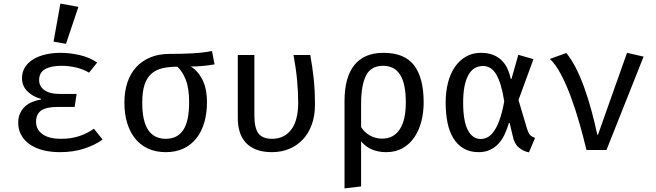

<svg xmlns="http://www.w3.org/2000/svg" viewBox="-20 -832 3640 1065"><path d="M394 -239H303Q237 -239 208.5 -219Q180 -199 180 -156Q180 -113 216 -87.5Q252 -62 318 -62Q375 -62 419.5 -77Q464 -92 501 -118L549 -58Q510 -29 449.5 -8.5Q389 12 312 12Q262 12 220 1.5Q178 -9 147 -30Q116 -51 98.5 -81.5Q81 -112 81 -152Q81 -181 91.5 -203.5Q102 -226 119 -241.5Q136 -257 159 -266.5Q182 -276 207 -280V-284Q163 -295 132.5 -325Q102 -355 102 -398Q102 -433 119 -459.5Q136 -486 165 -503.5Q194 -521 233 -530Q272 -539 316 -539Q367 -539 422 -526.5Q477 -514 519 -485L474 -429Q440 -449 400.5 -458Q361 -467 321 -467Q262 -467 229.5 -448Q197 -429 197 -388Q197 -353 226.5 -332Q256 -311 309 -311H405ZM277 -601 315 -812 415 -794 346 -589Z M1029 -264Q1029 -343 1010.5 -389.5Q992 -436 964 -462Q919 -462 883 -454Q847 -446 821.5 -424.5Q796 -403 782.5 -364Q769 -325 769 -263Q769 -160 802 -111Q835 -62 900 -62Q964 -62 996.5 -111Q1029 -160 1029 -264ZM1128 -264Q1128 -203 1113 -152Q1098 -101 1069 -64.5Q1040 -28 997.5 -8Q955 12 900 12Q845 12 802 -7.5Q759 -27 730 -63Q701 -99 685.5 -149.5Q670 -200 670 -263Q670 -324 686.5 -374Q703 -424 735 -459Q767 -494 813.5 -513.5Q860 -533 920 -533Q983 -533 1044 -536Q1105 -539 1156 -549L1170 -475Q1102 -463 1038 -463Q1077 -440 1102.5 -390.5Q1128 -341 1128 -264Z M1299 -527H1391V-191Q1391 -122 1413.5 -92Q1436 -62 1489 -62Q1556 -62 1595 -112.5Q1634 -163 1634 -263Q1634 -320 1628 -386Q1622 -452 1608 -527H1701Q1713 -462 1720 -396.5Q1727 -331 1727 -250Q1727 -190 1709.5 -141.5Q1692 -93 1660.5 -59Q1629 -25 1585 -6.5Q1541 12 1488 12Q1438 12 1402 -2Q1366 -16 1343 -41Q1320 -66 1309.5 -101Q1299 -136 1299 -177Z M1891 213V-271Q1891 -403 1945.5 -471Q2000 -539 2107 -539Q2224 -539 2277 -469.5Q2330 -400 2330 -264Q2330 -208 2317 -158Q2304 -108 2278 -70Q2252 -32 2213 -10Q2174 12 2122 12Q2079 12 2044 -2.5Q2009 -17 1983 -48V202ZM2100 -63Q2163 -63 2197 -114Q2231 -165 2231 -264Q2231 -368 2199.5 -417.5Q2168 -467 2105 -467Q2037 -467 2010 -412.5Q1983 -358 1983 -256V-127Q2003 -96 2033.5 -79.5Q2064 -63 2100 -63Z M2914 13Q2884 8 2858 -13.5Q2832 -35 2824 -78L2807 -150H2803Q2793 -117 2779.5 -87.5Q2766 -58 2746 -36Q2726 -14 2698.5 -1Q2671 12 2635 12Q2587 12 2552.5 -8Q2518 -28 2495.5 -64Q2473 -100 2462.5 -150.5Q2452 -201 2452 -263Q2452 -323 2465 -373.5Q2478 -424 2503 -460.5Q2528 -497 2564.5 -518Q2601 -539 2647 -539Q2687 -539 2715.5 -527.5Q2744 -516 2763.5 -496.5Q2783 -477 2795 -450.5Q2807 -424 2813 -394H2817L2855 -528L2939 -504L2856 -277L2904 -116Q2910 -96 2919 -85Q2928 -74 2948 -67ZM2647 -61Q2664 -61 2681.5 -69Q2699 -77 2716.5 -99.5Q2734 -122 2749.5 -163Q2765 -204 2777 -270Q2761 -371 2733 -418.5Q2705 -466 2659 -466Q2605 -466 2577 -414Q2549 -362 2549 -263Q2549 -160 2575 -110.5Q2601 -61 2647 -61Z M3233 0Q3216 -72 3194 -149Q3172 -226 3146 -296Q3120 -366 3090.5 -421.5Q3061 -477 3030 -505L3121 -538Q3148 -506 3173.5 -456.5Q3199 -407 3220.5 -347Q3242 -287 3260.5 -219.5Q3279 -152 3293 -85H3297L3458 -539L3550 -518L3344 0Z"/></svg>

Font: Wlorlttqgufhjawjgtejqphaquk
Style: Regular
Weight: 400
Monospace: yes
Designer: Carrois Corporate & Edenspiekermann
Foundry: Carrois Corporate GbR & Edenspiekermann AG
Version: Version 2.001